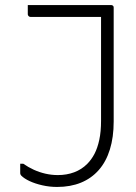

<svg xmlns="http://www.w3.org/2000/svg" viewBox="-20 -720 540 760"><path d="M209 -27Q244 -27 273.5 -38Q303 -49 325 -71Q342 -88 354 -111Q366 -134 373 -166.5Q380 -199 380 -242Q380 -292 380 -345Q380 -398 380 -453.5Q380 -509 380 -566.5Q380 -624 380 -683L390 -648L371 -664L410 -653Q370 -653 331.5 -653Q293 -653 255.5 -653Q218 -653 179.5 -653Q141 -653 101 -653Q98 -653 95.5 -654.5Q93 -656 91.5 -658.5Q90 -661 90 -664Q90 -673 90 -682Q90 -691 90 -700Q132 -700 173 -700Q214 -700 254.5 -700Q295 -700 336 -700Q377 -700 419 -700Q423 -700 425.5 -698.5Q428 -697 429 -695Q430 -693 430 -689Q430 -629 430 -570.5Q430 -512 430 -455Q430 -398 430 -344Q430 -290 430 -239Q430 -177 415 -128.5Q400 -80 371 -47Q342 -14 300.5 3Q259 20 206 20Q176 20 147.5 13.5Q119 7 97.5 -3Q76 -13 64 -25Q63 -27 62 -28Q61 -29 60.5 -31Q60 -33 60 -35Q60 -45 60 -53.5Q60 -62 60 -72H72Q92 -58 114 -48Q136 -38 160 -32.5Q184 -27 209 -27Z"/></svg>

Font: Recursive Light
Style: Regular
Weight: 300
Version: Version 1.085